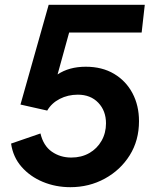

<svg xmlns="http://www.w3.org/2000/svg" viewBox="-20 -765 654 797"><path d="M272 12Q211 12 158 -10Q105 -32 69.5 -72.5Q34 -113 26 -169L148 -211Q160 -160 195 -135.5Q230 -111 276 -111Q318 -111 350.5 -129.5Q383 -148 401.5 -180.5Q420 -213 420 -253Q420 -305 388 -338.5Q356 -372 303 -372Q262 -372 228 -354.5Q194 -337 176 -306L65 -331L182 -745H581L568 -630H267L219 -456Q267 -488 336 -488Q404 -488 453.5 -458.5Q503 -429 530 -378Q557 -327 557 -262Q557 -182 518.5 -120.5Q480 -59 415 -23.5Q350 12 272 12Z"/></svg>

Font: Plus Jakarta Sans
Style: Bold Italic
Weight: 700
Italic angle: -8°
Designer: Gumpita Rahayu
Foundry: Tokotype
Version: Version 2.071; ttfautohint (v1.8.4.7-5d5b);gftools[0.9.29]